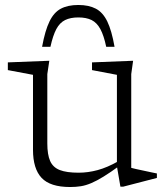

<svg xmlns="http://www.w3.org/2000/svg" viewBox="-20 -741 665 771"><path d="M170 -165Q170 -120.5 181.2 -94.8Q192.5 -69 220 -58.2Q247.5 -47.5 295.5 -47.5Q333.5 -47.5 372.2 -58Q411 -68.5 455 -93.5L460 -75.5Q423 -48.5 395.8 -31.8Q368.5 -15 346.8 -5.8Q325 3.5 304.8 6.8Q284.5 10 261.5 10Q181.5 10 147 -26.8Q112.5 -63.5 112.5 -139.5V-440.5L11.5 -459.5V-490.5L178 -497L170 -443.5ZM463.5 8.5 449.5 -73V-440.5L349.5 -459.5V-490.5L514.5 -497L507 -443.5V-67Q511.5 -65.5 525 -62.5Q538.5 -59.5 555.2 -56Q572 -52.5 587 -49.2Q602 -46 610 -44.5V-26.5L475 8.5ZM294.5 -671Q263 -671 241.5 -660.5Q220 -650 206.2 -624.2Q192.5 -598.5 182.5 -553H149Q161 -618.5 178.8 -655Q196.5 -691.5 224.5 -706.2Q252.5 -721 294.5 -721Q336.5 -721 364.8 -706.2Q393 -691.5 410.8 -655Q428.5 -618.5 440 -553H406.5Q397 -598.5 383 -624.2Q369 -650 347.8 -660.5Q326.5 -671 294.5 -671Z"/></svg>

Font: Newsreader 9pt Light
Style: Regular
Weight: 300
Designer: Hugues Gentile
Foundry: Production Type
Version: Version 1.003